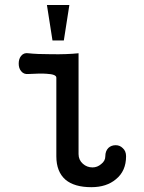

<svg xmlns="http://www.w3.org/2000/svg" viewBox="-20 -738 584 777"><path d="M208 -423.8Q208 -437.5 168 -439.5Q144.5 -441.4 94.7 -438.5Q76.2 -436.5 65.4 -450.2Q55.7 -461.9 55.7 -480.5Q55.7 -500 65.4 -511.7Q76.2 -525.4 94.7 -522.5Q128.9 -518.6 188.5 -518.6Q251 -517.6 297.9 -522.5V-114.3Q297.9 -90.8 315.4 -75.2Q332 -60.5 354.5 -60.5Q374 -60.5 389.6 -74.2Q406.2 -86.9 406.2 -105.5Q406.2 -127 418.9 -139.6Q430.7 -150.4 448.2 -150.4Q464.8 -150.4 476.6 -138.7Q490.2 -127 490.2 -105.5Q490.2 -45.9 449.2 -12.7Q411.1 19.5 349.6 19.5Q281.2 19.5 245.1 -10.7Q208 -43 208 -105.5ZM260.7 -717.8H169.9L192.4 -574.2H238.3Z"/></svg>

Font: Gungsuh
Style: Regular
Weight: 400
Version: Version 2.21